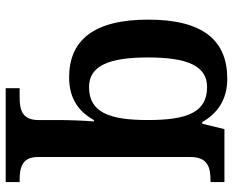

<svg xmlns="http://www.w3.org/2000/svg" viewBox="-92 -494 819 675"><g transform="rotate(90 317.5 -156.5)"><path d="M290 233H620V184H614C570 184 532 176 532 120V-416C532 -478 569 -487 614 -487H620V-536H434L415 -458H409C379 -511 331 -546 257 -546C122 -546 49 -461 49 -268C49 -76 122 10 252 10C328 10 373 -25 402 -77H407C404 -46 402 13 402 46V118C402 176 365 184 321 184H290ZM286 -60C211 -60 182 -131 182 -267C182 -405 211 -475 286 -475C375 -475 402 -405 402 -267C402 -131 375 -60 286 -60Z"/></g></svg>

Font: Noto Serif Gurmukhi SemiBold
Style: Regular
Weight: 600
Designer: Vaibhav Singh and the Monotype Design Team
Foundry: Monotype Imaging Inc.
Version: Version 2.004